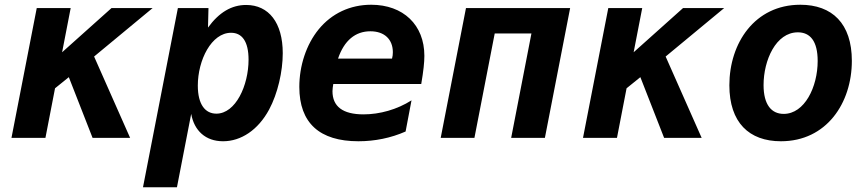

<svg xmlns="http://www.w3.org/2000/svg" viewBox="-20 -581 3652 809"><path d="M28.3 0H171.4L211.9 -209L270 -255.9L370.1 0H528.3L376.5 -342.8L623 -546.9H449.7L241.7 -360.8L277.8 -546.9H134.8Z M582.5 208H725.6L785.6 -101.1C798.3 -30.3 846.2 14.2 919.9 14.2C995.6 14.2 1067.4 -33.2 1113.8 -119.1C1150.4 -187 1171.4 -280.3 1171.4 -356.9C1171.4 -485.4 1112.3 -560.1 1017.1 -560.1C956.1 -560.1 903.3 -529.3 856.4 -464.8L858.4 -546.9H729.5ZM891.6 -102.1C845.2 -102.1 813.5 -140.1 813.5 -220.2C813.5 -328.1 871.1 -442.9 953.6 -442.9C999 -442.9 1027.3 -407.7 1027.3 -329.6C1027.3 -221.2 973.1 -102.1 891.6 -102.1Z M1490.2 14.2C1559.1 14.2 1627 0.5 1689 -26.9L1713.9 -158.2C1653.3 -119.6 1580.1 -99.1 1511.7 -99.1C1424.3 -99.1 1380.9 -132.3 1380.9 -196.8C1381.3 -206.5 1382.3 -215.8 1384.3 -227.1H1754.9C1764.2 -281.2 1768.1 -318.4 1768.1 -345.7C1768.1 -476.1 1679.2 -561 1543.9 -561C1455.1 -561 1377.9 -524.4 1323.2 -458C1270 -393.1 1241.2 -303.2 1241.2 -214.8C1241.2 -62.5 1326.7 14.2 1490.2 14.2ZM1404.3 -334C1430.2 -410.6 1477.5 -449.2 1540.5 -449.2C1600.1 -449.2 1635.3 -415 1635.3 -360.8C1635.3 -351.6 1634.3 -343.3 1631.8 -334Z M1836.9 0H1979L2064.5 -439.9H2219.2L2133.8 0H2275.9L2382.3 -546.9H1943.4Z M2436.5 0H2579.6L2620.1 -209L2678.2 -255.9L2778.3 0H2936.5L2784.7 -342.8L3031.2 -546.9H2857.9L2649.9 -360.8L2686 -546.9H2543Z M3270.5 14.2C3462.4 14.2 3569.3 -146.5 3569.3 -324.7C3569.3 -481.9 3486.3 -561 3352.1 -561C3160.2 -561 3053.2 -399.4 3053.2 -221.7C3053.2 -64.9 3136.2 14.2 3270.5 14.2ZM3282.2 -101.1C3231 -101.1 3197.3 -139.2 3197.3 -222.7C3197.3 -326.7 3249 -444.8 3341.8 -444.8C3393.6 -444.8 3425.3 -407.7 3425.3 -324.2C3425.3 -214.4 3370.1 -101.1 3282.2 -101.1Z"/></svg>

Font: Hack
Style: Bold Oblique
Weight: 700
Italic angle: -12°
Monospace: yes
Designer: Christopher Simpkins
Foundry: Christopher Simpkins
Version: Version 2.010